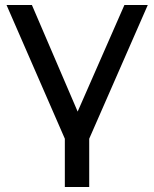

<svg xmlns="http://www.w3.org/2000/svg" viewBox="-20 -550 614 764"><path d="M335 2 568 -530H475L289 -106L107 -530H6L238 2V194H335Z"/></svg>

Font: Rookery
Style: Regular
Weight: 400
Designer: Ryan Kimball / Julieta Ulanovsky
Foundry: Motorola Mobility LLC.
Version: Version 1.0